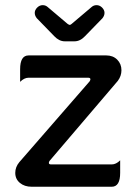

<svg xmlns="http://www.w3.org/2000/svg" viewBox="-20 -710 526 731"><path d="M186.5 -572.3 120.1 -640.6Q112.3 -650.4 112.3 -661.1Q112.3 -671.9 121.6 -681.2Q130.9 -690.4 142.6 -690.4Q153.3 -690.4 161.1 -683.6L237.3 -619.1Q243.2 -615.2 245.1 -615.2Q249 -615.2 252.9 -619.1L329.1 -683.6Q336.9 -690.4 347.7 -690.4Q359.4 -690.4 368.7 -681.2Q377.9 -671.9 377.9 -661.1Q377.9 -650.4 370.1 -640.6L303.7 -572.3Q285.2 -552.7 263.7 -552.7H226.6Q205.1 -552.7 186.5 -572.3ZM38.1 -51.8Q38.1 -74.2 53.7 -92.8L321.3 -400.4Q324.2 -405.3 324.2 -408.2Q324.2 -414.1 315.4 -414.1H88.9Q72.3 -414.1 56.6 -398.4Q56.6 -414.1 56.6 -446.3Q56.6 -499 88.9 -499H384.8Q410.2 -499 426.3 -482.9Q442.4 -466.8 442.4 -442.4Q442.4 -420.9 428.7 -402.3L168.9 -97.7Q166 -93.8 166 -89.8Q166 -84 174.8 -84H405.3Q421.9 -84 437.5 -99.6Q437.5 -84 437.5 -51.8Q437.5 1 405.3 1H100.6Q73.2 1 55.7 -13.7Q38.1 -28.3 38.1 -51.8Z"/></svg>

Font: YuPearl-Regular
Style: Regular
Weight: 400
Designer: Max Yao
Foundry: Max-Everyday
Version: Version 1.011; ttfautohint (v1.8.3)